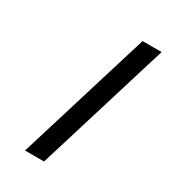

<svg xmlns="http://www.w3.org/2000/svg" viewBox="-151 -849 645 734"><g transform="rotate(30 171.5 -481.5)"><path d="M79 -188H163L343 -775H259Z"/></g></svg>

Font: bitstorm
Style: ulcnobl
Weight: 400
Version: Version 0.2